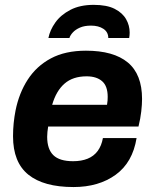

<svg xmlns="http://www.w3.org/2000/svg" viewBox="-20 -743 624 775"><path d="M276.7 12Q156.3 12 94.4 -38Q32.6 -88 32.6 -192.9Q32.6 -219.6 35.2 -246Q37.9 -272.3 42.7 -296.8Q56.9 -367.5 92.1 -421.8Q127.3 -476.2 185.3 -507.3Q243.2 -538.4 327 -538.4Q438.4 -538.4 495.9 -490.8Q553.4 -443.1 553.4 -343.4Q553.4 -321.9 550.2 -293.3Q547 -264.6 539 -232.3H174.4Q172.6 -221.4 171.5 -210.9Q170.4 -200.4 170.4 -190.9Q170.4 -141.1 195.3 -116.7Q220.2 -92.3 275 -92.3Q308.7 -92.3 333.6 -102.4Q358.6 -112.5 374.2 -133.5Q389.8 -154.6 395.4 -185.7H531.3Q515.3 -87 446.8 -37.5Q378.3 12 276.7 12ZM190.6 -320.1H412Q413.7 -329 414.2 -337.3Q414.7 -345.7 414.7 -352Q414.7 -395.8 392.1 -415.3Q369.5 -434.9 329.6 -434.9Q274.1 -434.9 240.4 -405.4Q206.7 -376 190.6 -320.1ZM358.2 -723.4Q411.2 -723.4 442.8 -707.3Q474.4 -691.1 488.9 -665.7Q503.4 -640.2 503.4 -611.5Q503.4 -606 502.9 -600.7Q502.4 -595.4 501.4 -589.6H417.1Q417.1 -613.5 397.4 -626.6Q377.7 -639.6 347.5 -639.6Q320.8 -639.6 302.7 -631.6Q284.5 -623.6 274 -612.1Q263.4 -600.6 260.2 -589.6H175.4Q181.6 -621.5 203.3 -652.1Q225.1 -682.8 263.9 -703.1Q302.8 -723.4 358.2 -723.4Z"/></svg>

Font: Archivo Variable SemiBold
Style: Italic
Weight: 600
Italic angle: -10°
Designer: Hector Gatti
Foundry: Omnibus-Type
Version: Version 2.001